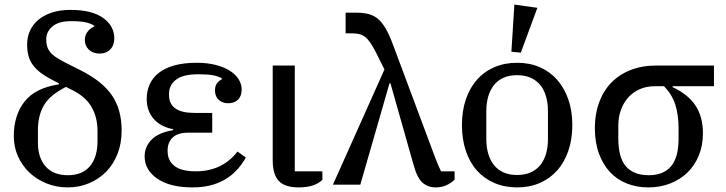

<svg xmlns="http://www.w3.org/2000/svg" viewBox="-20 -803 3156 835"><path d="M275 12Q225 12 182 -5.5Q139 -23 107.5 -53Q76 -83 58 -123.5Q40 -164 40 -211Q40 -302 87 -361.5Q134 -421 236 -436V-441L216 -451Q182 -468 159 -485Q136 -502 122.5 -521Q109 -540 103.5 -561.5Q98 -583 98 -610Q98 -642 110.5 -669.5Q123 -697 147 -717Q171 -737 206 -748.5Q241 -760 286 -760Q380 -760 428.5 -725Q477 -690 477 -636Q477 -606 459.5 -588Q442 -570 413 -570Q384 -570 366.5 -587Q349 -604 349 -629Q349 -649 360 -664Q371 -679 390 -688V-691Q375 -701 352.5 -706Q330 -711 289 -711Q235 -711 208 -688Q181 -665 181 -632Q181 -616 184.5 -603Q188 -590 196.5 -578.5Q205 -567 220 -556.5Q235 -546 258 -534L333 -496Q380 -472 413.5 -445Q447 -418 468 -386.5Q489 -355 499 -317.5Q509 -280 509 -235Q509 -179 491 -133.5Q473 -88 441.5 -56Q410 -24 367 -6Q324 12 275 12ZM275 -41Q338 -41 371 -80Q404 -119 404 -189V-233Q404 -293 378 -338Q352 -383 293 -412L267 -425Q197 -390 171 -345Q145 -300 145 -239V-181Q145 -117 178.5 -79Q212 -41 275 -41Z M818 12Q719 12 664 -26Q609 -64 609 -123Q609 -164 638.5 -195Q668 -226 733 -237V-241Q677 -252 647.5 -287Q618 -322 618 -373Q618 -407 631 -436Q644 -465 670.5 -486Q697 -507 738 -518.5Q779 -530 836 -530Q882 -530 918.5 -520.5Q955 -511 980 -495Q1005 -479 1018 -458Q1031 -437 1031 -414Q1031 -385 1015 -369.5Q999 -354 973 -354Q947 -354 931 -369Q915 -384 915 -410Q915 -431 925 -442.5Q935 -454 946 -459V-461Q931 -471 907.5 -475.5Q884 -480 842 -480Q776 -480 745.5 -456.5Q715 -433 715 -395V-390Q715 -312 825 -312H903V-226H800Q752 -226 730.5 -204.5Q709 -183 709 -150V-145Q709 -105 738.5 -81.5Q768 -58 832 -58Q946 -58 1013 -144L1049 -118Q977 12 818 12Z M1262 -518V-58H1382V-21Q1349 12 1279 12Q1219 12 1192.5 -16Q1166 -44 1166 -107V-518Z M1652 -501 1614 -577Q1601 -602 1590 -618Q1579 -634 1567 -643Q1555 -652 1541.5 -655Q1528 -658 1510 -658H1483V-748H1525Q1557 -748 1580.5 -742.5Q1604 -737 1622.5 -722Q1641 -707 1657 -679.5Q1673 -652 1689 -609L1872 -119Q1877 -105 1884.5 -87.5Q1892 -70 1898 -58H1957V-22Q1943 -7 1921.5 2.5Q1900 12 1875 12Q1841 12 1817.5 -8.5Q1794 -29 1778 -88L1678 -441H1674L1547 0H1428Z M2229 -42Q2263 -42 2288.5 -53.5Q2314 -65 2330.5 -86Q2347 -107 2355 -135.5Q2363 -164 2363 -198V-320Q2363 -354 2355 -382.5Q2347 -411 2330.5 -432Q2314 -453 2288.5 -464.5Q2263 -476 2229 -476Q2194 -476 2169 -464.5Q2144 -453 2127.5 -432Q2111 -411 2103 -382.5Q2095 -354 2095 -320V-198Q2095 -164 2103 -135.5Q2111 -107 2127.5 -86Q2144 -65 2169 -53.5Q2194 -42 2229 -42ZM2229 12Q2175 12 2130.5 -7Q2086 -26 2054.5 -61Q2023 -96 2006 -146.5Q1989 -197 1989 -259Q1989 -321 2006 -371Q2023 -421 2054.5 -456.5Q2086 -492 2130.5 -511Q2175 -530 2229 -530Q2283 -530 2327 -511Q2371 -492 2402.5 -456.5Q2434 -421 2451.5 -371Q2469 -321 2469 -259Q2469 -197 2451.5 -146.5Q2434 -96 2402.5 -61Q2371 -26 2327 -7Q2283 12 2229 12ZM2204 -578 2217 -783 2317 -769 2245 -574Z M2905 -428V-424Q2971 -394 3004 -345Q3037 -296 3037 -223Q3037 -170 3019 -126.5Q3001 -83 2969.5 -52.5Q2938 -22 2894.5 -5Q2851 12 2800 12Q2749 12 2706 -5Q2663 -22 2632.5 -55Q2602 -88 2584.5 -136Q2567 -184 2567 -246Q2567 -307 2585.5 -357.5Q2604 -408 2638.5 -443.5Q2673 -479 2722.5 -498.5Q2772 -518 2835 -518H3085V-428ZM2802 -41Q2865 -41 2898 -79.5Q2931 -118 2931 -199V-245Q2931 -305 2916.5 -349Q2902 -393 2868 -428H2827Q2792 -428 2763 -415.5Q2734 -403 2713 -380Q2692 -357 2680.5 -325.5Q2669 -294 2669 -257V-202Q2669 -117 2702.5 -79Q2736 -41 2802 -41Z"/></svg>

Font: IBM Plex Serif Text
Style: Regular
Weight: 450
Designer: Mike Abbink, Paul van der Laan, Pieter van Rosmalen
Foundry: Bold Monday
Version: Version 3.001